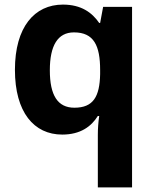

<svg xmlns="http://www.w3.org/2000/svg" viewBox="-20 -576 673 836"><path d="M406 11V240H555V-546H429L416 -476H412C381 -521 334 -556 254 -556C130 -556 45 -458 45 -272C45 -87 128 10 251 10C331 10 378 -26 406 -71H412C408 -44 406 -16 406 11ZM304 -107C231 -107 197 -161 197 -270C197 -377 231 -435 302 -435C389 -435 416 -377 416 -271V-253C414 -155 386 -107 304 -107Z"/></svg>

Font: Noto Sans Gunjala Gondi
Style: Bold
Weight: 700
Designer: Ek Type
Foundry: Ek Type
Version: Version 1.004